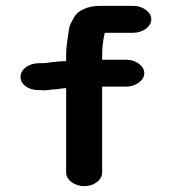

<svg xmlns="http://www.w3.org/2000/svg" viewBox="-20 -650 586 656"><path d="M338 -538H435C468 -538 497 -559 497 -584C497 -609 468 -630 435 -630H322C279 -630 246 -614 233 -591C231 -587 229 -582 226 -578C218 -565 216 -555 214 -539C211 -516 206 -490 206 -464V-441C187 -441 170 -439 153 -437L139 -435C134 -434 130 -435 127 -434H112C78 -434 50 -413 50 -387C50 -361 78 -342 112 -342H119C126 -342 132 -341 139 -342C144 -342 150 -343 157 -344L173 -345C184 -347 192 -348 206 -349V-60C206 -35 235 -14 268 -14C301 -14 329 -35 329 -60V-354H411C444 -354 473 -375 473 -400C473 -425 444 -446 411 -446H329V-464C329 -489 333 -517 338 -538Z"/></svg>

Font: Blanket
Style: Sik
Weight: 700
Foundry: Cannot Into Space Fonts
Version: Version 0.9